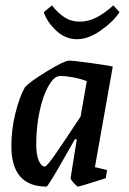

<svg xmlns="http://www.w3.org/2000/svg" viewBox="-20 -681 477 710"><path d="M331 -63 376 -52 371 -22Q275 9 268 9Q265 9 253 -4Q241 -17 241 -22L264 -166H257L234 -126Q158 9 152 9Q22 9 22 -141Q22 -202 37 -262.5Q52 -323 72 -358Q90 -379 154.5 -418Q219 -457 236 -457Q249 -457 311.5 -448.5Q374 -440 397 -435ZM278 -250 301 -381Q277 -390 250 -395Q223 -400 206 -400Q198 -400 195 -399Q176 -394 157 -359Q138 -324 126 -267.5Q114 -211 114 -147Q114 -108 123.5 -86.5Q133 -65 146 -65Q153 -65 185.5 -112Q218 -159 278 -250ZM142 -636 172 -661Q194 -633 218.5 -617Q243 -601 275 -601Q307 -601 337 -616.5Q367 -632 399 -661L422 -636Q399 -601 353 -568.5Q307 -536 264 -536Q221 -536 187 -568.5Q153 -601 142 -636Z"/></svg>

Font: Grenze
Style: Italic
Weight: 400
Italic angle: -10°
Designer: Renata Polastri
Foundry: Omnibus-Type
Version: Version 1.002; ttfautohint (v1.8)